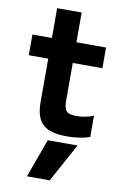

<svg xmlns="http://www.w3.org/2000/svg" viewBox="-103 -749 705 1079"><g transform="rotate(10 250.0 -210.0)"><path d="M260 270H130L210 50H380ZM311 10Q216 10 174.5 -27.5Q133 -65 133 -153V-402H22V-520H133V-690H273V-520H442V-402H273V-187Q273 -143 287.5 -127.5Q302 -112 343 -112Q370 -112 395.5 -117Q421 -122 442 -131V-9Q410 1 378 5.5Q346 10 311 10Z"/></g></svg>

Font: M PLUS 1 Code
Style: Regular
Weight: 400
Designer: Coji Morishita
Foundry: UNDERFOREST DESIGN
Version: Version 1.005